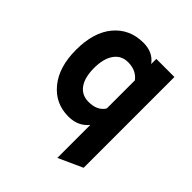

<svg xmlns="http://www.w3.org/2000/svg" viewBox="-200 -649 975 975"><g transform="rotate(45 288.0 -161.5)"><path d="M262 12Q168 12 109 -60Q50 -132 50 -255Q50 -382 109.5 -452.5Q169 -523 267 -523Q336 -523 371 -474V-511H501V141L371 200V-37Q332 12 262 12ZM282 -113Q345 -113 371 -155V-357Q340 -398 282 -398Q233 -398 206.5 -359.5Q180 -321 180 -255Q180 -187 206.5 -150Q233 -113 282 -113Z"/></g></svg>

Font: OVRPSS Recut ExtraBold
Style: Regular
Weight: 800
Designer: Giant Group
Foundry: Giant Group
Version: Version 1.001;hotconv 1.0.109;makeotfexe 2.5.65596